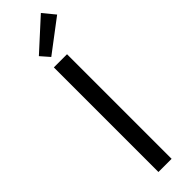

<svg xmlns="http://www.w3.org/2000/svg" viewBox="-328 -961 952 952"><g transform="rotate(-45 148.5 -485.0)"><path d="M100.6 0V-733.4H193V0ZM128.2 -779 87.6 -825.4 245.9 -969.7 297.4 -907.1Z"/></g></svg>

Font: Noto Sans SC Thin
Style: Regular
Weight: 100
Designer: Ryoko NISHIZUKA 西塚涼子 (kana, bopomofo & ideographs); Paul D. Hunt (Latin, Greek & Cyrillic); Sandoll Communications 산돌커뮤니
Foundry: Adobe
Version: Version 2.004-H2;hotconv 1.0.118;makeotfexe 2.5.65603